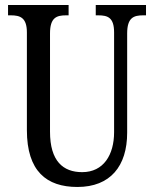

<svg xmlns="http://www.w3.org/2000/svg" viewBox="-20 -734 613 764"><path d="M288 10C419 10 486 -73 486 -206V-601C486 -664 512 -673 550 -673H561V-714H361V-673H371C409 -673 434 -664 434 -605V-208C434 -118 392 -49 307 -49C231 -49 179 -93 179 -210V-601C179 -664 205 -673 243 -673H253V-714H12V-673H23C60 -673 87 -664 87 -605V-216C87 -53 165 10 288 10Z"/></svg>

Font: Noto Serif Sinhala ExtraCondensed
Style: Regular
Weight: 400
Width: 2
Designer: Jelle Bosma - Monotype Design Team
Foundry: Monotype Imaging Inc.
Version: Version 2.007